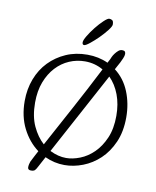

<svg xmlns="http://www.w3.org/2000/svg" viewBox="-80 -702 668 823"><g transform="rotate(10 254.0 -290.5)"><path d="M474 -236Q474 -174 453.5 -127.5Q433 -81 400.5 -50.5Q368 -20 328 -4.5Q288 11 248 11Q204 11 163 -8L140 35Q133 49 128 54Q123 59 111 59Q97 59 97 47Q97 41 98.5 34Q100 27 102 22Q109 9 115 -3.5Q121 -16 128 -28Q85 -60 59 -111.5Q33 -163 33 -230Q33 -282 50 -326.5Q67 -371 98 -403Q129 -435 171 -453.5Q213 -472 264 -472Q313 -472 354 -453L363 -470Q364 -473 367.5 -480.5Q371 -488 377 -496Q383 -504 390.5 -510.5Q398 -517 407 -517Q416 -517 419 -513Q422 -509 422 -503Q422 -495 417 -483.5Q412 -472 408 -464L390 -431Q432 -399 453 -347.5Q474 -296 474 -236ZM259 -442Q223 -442 190.5 -428Q158 -414 133 -387Q108 -360 93 -321Q78 -282 78 -231Q78 -171 97.5 -129Q117 -87 146 -61Q193 -148 240.5 -235.5Q288 -323 338 -421Q321 -431 301 -436.5Q281 -442 259 -442ZM431 -235Q431 -286 415.5 -327Q400 -368 372 -396L179 -38Q215 -20 250 -20Q278 -20 310 -32.5Q342 -45 369 -71.5Q396 -98 413.5 -138.5Q431 -179 431 -235ZM348 -618Q348 -610 334 -592Q320 -574 302 -556Q284 -538 266.5 -524Q249 -510 242 -510Q234 -510 234 -521Q234 -530 246 -550Q258 -570 274 -590Q290 -610 306 -625Q322 -640 329 -640Q337 -640 342.5 -636Q348 -632 348 -618Z"/></g></svg>

Font: Life Savers
Style: Regular
Weight: 400
Designer: Pablo Impallari, Rodrigo Fuenzalida, Brenda Gallo
Foundry: Pablo Impallari, Rodrigo Fuenzalida, Brenda Gallo
Version: Version 3.001; ttfautohint (v0.95) -l 8 -r 50 -G 200 -x 14 -